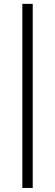

<svg xmlns="http://www.w3.org/2000/svg" viewBox="-20 -730 278 971"><path d="M145.5 220.5H93V-710.5H145.5Z"/></svg>

Font: Anek Bangla Medium Light
Style: Regular
Weight: 300
Version: Version 1.003